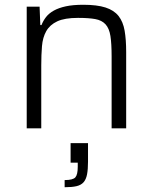

<svg xmlns="http://www.w3.org/2000/svg" viewBox="-20 -538 641 805"><path d="M92 0ZM448 0V-301Q448 -355 443 -387Q438 -419 422.5 -436Q407 -453 379.5 -458Q352 -463 307 -463Q251 -463 220 -448.5Q189 -434 174 -407.5Q159 -381 156 -344.5Q153 -308 153 -264V0H92V-510H146L149 -433H154Q161 -451 173 -466.5Q185 -482 205.5 -493.5Q226 -505 256 -511.5Q286 -518 329 -518Q387 -518 422.5 -506.5Q458 -495 477 -471Q496 -447 502.5 -409.5Q509 -372 509 -320V0ZM251 217Q286 217 296 205.5Q306 194 306 161V144H276V62H349V140Q349 172 345 193Q341 214 330.5 226Q320 238 301 242.5Q282 247 251 247Z"/></svg>

Font: Azeri Sans Light
Style: Regular
Weight: 300
Designer: Hector Gatti & Omnibus-Type (original fonts) / Cristiano Sobral (main changes and remastering)
Version: Version 1.000; ttfautohint (v1.6)